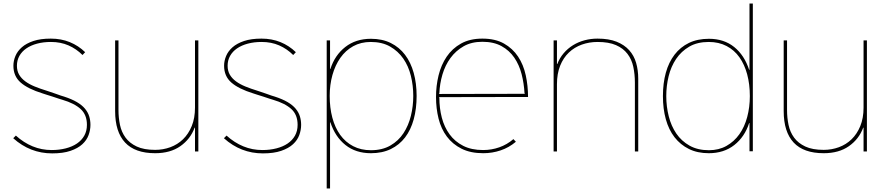

<svg xmlns="http://www.w3.org/2000/svg" viewBox="-20 -859 5027 1089"><path d="M493 -151Q493 -122 482.5 -93Q472 -64 447 -41Q422 -18 380 -3.5Q338 11 276 11Q151 11 55 -75L70 -90Q114 -50 165 -29Q216 -8 273 -8Q316 -8 353 -17.5Q390 -27 416.5 -45Q443 -63 458 -89.5Q473 -116 473 -151Q473 -208 437.5 -240.5Q402 -273 334 -293Q329 -294 313 -299.5Q297 -305 278.5 -311Q260 -317 243.5 -322Q227 -327 222 -329Q138 -355 97 -391Q56 -427 56 -486Q56 -514 67.5 -541.5Q79 -569 104 -591Q129 -613 169.5 -626.5Q210 -640 268 -640Q327 -640 376 -620Q425 -600 463 -563L448 -547Q413 -582 368.5 -601.5Q324 -621 269 -621Q226 -621 190.5 -611.5Q155 -602 129.5 -584.5Q104 -567 90 -542Q76 -517 76 -486Q76 -457 88.5 -435.5Q101 -414 123.5 -397.5Q146 -381 176.5 -368.5Q207 -356 243 -345Q248 -343 262.5 -338.5Q277 -334 293.5 -328Q310 -322 324.5 -317Q339 -312 344 -311Q387 -297 416 -280Q445 -263 462 -242.5Q479 -222 486 -199Q493 -176 493 -151Z M1105 0H1086V-135H1084Q1060 -70 1003 -30Q946 10 860 10Q746 10 689.5 -50.5Q633 -111 633 -229V-630H652V-235Q652 -191 660.5 -150.5Q669 -110 692 -78.5Q715 -47 755.5 -28Q796 -9 860 -9Q905 -9 946 -24Q987 -39 1018 -69Q1049 -99 1067.5 -144Q1086 -189 1086 -249V-630H1105Z M1688 -151Q1688 -122 1677.5 -93Q1667 -64 1642 -41Q1617 -18 1575 -3.5Q1533 11 1471 11Q1346 11 1250 -75L1265 -90Q1309 -50 1360 -29Q1411 -8 1468 -8Q1511 -8 1548 -17.5Q1585 -27 1611.5 -45Q1638 -63 1653 -89.5Q1668 -116 1668 -151Q1668 -208 1632.5 -240.5Q1597 -273 1529 -293Q1524 -294 1508 -299.5Q1492 -305 1473.5 -311Q1455 -317 1438.5 -322Q1422 -327 1417 -329Q1333 -355 1292 -391Q1251 -427 1251 -486Q1251 -514 1262.5 -541.5Q1274 -569 1299 -591Q1324 -613 1364.5 -626.5Q1405 -640 1463 -640Q1522 -640 1571 -620Q1620 -600 1658 -563L1643 -547Q1608 -582 1563.5 -601.5Q1519 -621 1464 -621Q1421 -621 1385.5 -611.5Q1350 -602 1324.5 -584.5Q1299 -567 1285 -542Q1271 -517 1271 -486Q1271 -457 1283.5 -435.5Q1296 -414 1318.5 -397.5Q1341 -381 1371.5 -368.5Q1402 -356 1438 -345Q1443 -343 1457.5 -338.5Q1472 -334 1488.5 -328Q1505 -322 1519.5 -317Q1534 -312 1539 -311Q1582 -297 1611 -280Q1640 -263 1657 -242.5Q1674 -222 1681 -199Q1688 -176 1688 -151Z M2343 -315Q2343 -242 2326.5 -182Q2310 -122 2277.5 -79.5Q2245 -37 2196.5 -13.5Q2148 10 2084 10Q1998 10 1939.5 -36.5Q1881 -83 1854 -165H1852V210H1833V-630H1852V-468H1854Q1879 -546 1938.5 -592.5Q1998 -639 2084 -639Q2148 -639 2196.5 -615Q2245 -591 2277.5 -548Q2310 -505 2326.5 -445.5Q2343 -386 2343 -315ZM2324 -315Q2324 -373 2310.5 -428.5Q2297 -484 2267.5 -526.5Q2238 -569 2192.5 -595Q2147 -621 2083 -621Q2027 -621 1983.5 -597Q1940 -573 1910.5 -531Q1881 -489 1865.5 -433.5Q1850 -378 1850 -315Q1850 -248 1865 -191.5Q1880 -135 1909.5 -94Q1939 -53 1983 -30Q2027 -7 2084 -7Q2148 -7 2194 -33.5Q2240 -60 2268.5 -103.5Q2297 -147 2310.5 -202Q2324 -257 2324 -315Z M2975 -309 2469 -308 2472 -305Q2472 -245 2486 -191.5Q2500 -138 2530 -97Q2560 -56 2607 -32Q2654 -8 2720 -8Q2768 -8 2812 -23.5Q2856 -39 2892 -70L2906 -55Q2867 -22 2819.5 -6Q2772 10 2721 10Q2649 10 2598 -15.5Q2547 -41 2514.5 -84.5Q2482 -128 2467.5 -186Q2453 -244 2453 -309Q2453 -372 2467.5 -431.5Q2482 -491 2513.5 -537.5Q2545 -584 2595 -612Q2645 -640 2716 -640Q2789 -640 2838.5 -612Q2888 -584 2918.5 -538Q2949 -492 2962 -432Q2975 -372 2975 -309ZM2958 -327 2955 -330Q2952 -386 2938.5 -438.5Q2925 -491 2897 -532Q2869 -573 2824.5 -597.5Q2780 -622 2716 -622Q2654 -622 2609.5 -596.5Q2565 -571 2535 -530Q2505 -489 2489.5 -436.5Q2474 -384 2472 -329L2469 -326Z M3600 -412V0H3581V-390Q3581 -438 3572 -480Q3563 -522 3539 -553.5Q3515 -585 3474 -603Q3433 -621 3369 -621Q3322 -621 3280 -606Q3238 -591 3206.5 -561Q3175 -531 3157 -486Q3139 -441 3139 -381V0H3120V-630H3139V-496H3141Q3154 -530 3177 -557Q3200 -584 3230 -602.5Q3260 -621 3295.5 -630.5Q3331 -640 3369 -640Q3433 -640 3477 -622.5Q3521 -605 3548.5 -574.5Q3576 -544 3588 -502.5Q3600 -461 3600 -412Z M4250 -1H4231V-161H4229Q4204 -83 4145 -36.5Q4086 10 4000 10Q3936 10 3887.5 -14Q3839 -38 3806 -80.5Q3773 -123 3756.5 -182.5Q3740 -242 3740 -314Q3740 -387 3756.5 -446.5Q3773 -506 3806 -549Q3839 -592 3887.5 -615.5Q3936 -639 4001 -639Q4086 -639 4144 -592.5Q4202 -546 4229 -463H4231V-839H4250ZM4233 -314Q4233 -381 4218 -437Q4203 -493 4174 -534Q4145 -575 4101 -598Q4057 -621 4000 -621Q3935 -621 3889.5 -594.5Q3844 -568 3815 -525Q3786 -482 3772.5 -427Q3759 -372 3759 -314Q3759 -255 3773 -199.5Q3787 -144 3816 -101.5Q3845 -59 3891 -33Q3937 -7 4001 -7Q4057 -7 4100.5 -31.5Q4144 -56 4173.5 -97.5Q4203 -139 4218 -195Q4233 -251 4233 -314Z M4897 0H4878V-135H4876Q4852 -70 4795 -30Q4738 10 4652 10Q4538 10 4481.5 -50.5Q4425 -111 4425 -229V-630H4444V-235Q4444 -191 4452.5 -150.5Q4461 -110 4484 -78.5Q4507 -47 4547.5 -28Q4588 -9 4652 -9Q4697 -9 4738 -24Q4779 -39 4810 -69Q4841 -99 4859.5 -144Q4878 -189 4878 -249V-630H4897Z"/></svg>

Font: TypoPRO Sinkin Sans
Style: 100 Thin
Weight: 100
Designer: Keith Bates
Foundry: K-Type
Version: Sinkin Sans (version 1.0)  by Keith Bates   •   © 2014   www